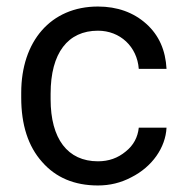

<svg xmlns="http://www.w3.org/2000/svg" viewBox="-20 -558 563 588"><path d="M280 -64C187 -64 135 -133 135 -254V-271C135 -396 188 -464 280 -464C348 -464 400 -415 405 -347H490C487 -404 467 -450 428 -485C389 -520 339 -538 280 -538C135 -538 45 -431 45 -274V-259C45 -176 66 -110 109 -62C151 -14 208 10 280 10C316 10 350 2 382 -15C446 -47 487 -106 490 -167H405C402 -138 389 -113 365 -94C341 -74 313 -64 280 -64Z"/></svg>

Font: Noto Sans KR Regular
Style: Regular
Weight: 400
Designer: Ryoko NISHIZUKA  (kana & ideographs); Paul D. Hunt (Latin, Greek & Cyrillic); Wenlong ZHANG  (bopomofo); Sandoll Communi
Foundry: Adobe Systems Incorporated
Version: Version 1.004;PS 1.004;hotconv 1.0.82;makeotf.lib2.5.63406